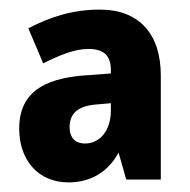

<svg xmlns="http://www.w3.org/2000/svg" viewBox="-20 -742 395 400"><path d="M188 -722C130 -722 83 -706 39 -683L70 -610C104 -627 135 -640 164 -640C199 -640 211 -624 211 -595V-589L173 -586C83 -582 20 -557 20 -474C20 -410 58 -362 123 -362C170 -362 206 -385 227 -424L243 -368H315V-585C315 -670 271 -722 188 -722ZM177 -524 211 -527V-512C211 -471 189 -443 157 -443C138 -443 125 -454 125 -477C125 -502 138 -520 177 -524Z"/></svg>

Font: Noto Sans Gurmukhi UI Condensed ExtraBold
Style: Regular
Weight: 800
Width: 3
Designer: Jelle Bosma - Monotype Design Team
Foundry: Monotype Imaging Inc.
Version: Version 2.004